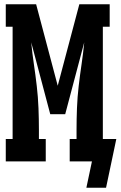

<svg xmlns="http://www.w3.org/2000/svg" viewBox="-20 -755 564 898"><path d="M476 123H384L410 0H306V-105H338V-147Q338 -198 340 -249.5Q342 -301 348 -352.5Q354 -404 361.5 -454.5Q369 -505 374 -557L285 -221H215L126 -557Q131 -505 138.5 -454.5Q146 -404 152 -352.5Q158 -301 160 -249.5Q162 -198 162 -147V-105H194V0H7V-105H39V-630H7V-735H149L250 -354L351 -735H493V-630H461V-105H524L515 -62Z"/></svg>

Font: Iosevka Slab Extrabold
Style: Regular
Weight: 800
Monospace: yes
Designer: Belleve Invis
Foundry: Belleve Invis
Version: Version 11.1.1; ttfautohint (v1.8.3)